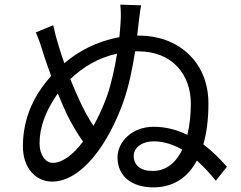

<svg xmlns="http://www.w3.org/2000/svg" viewBox="-20 -800 1040 830"><path d="M640 -61C587 -61 558 -86 558 -126C558 -157 587 -189 646 -189C690 -189 731 -174 768 -153C741 -98 700 -61 640 -61ZM443 -386C426 -339 406 -295 384 -256C362 -289 342 -326 324 -365C313 -389 299 -421 284 -458C338 -510 406 -551 486 -568C476 -506 462 -441 443 -386ZM230 -396C244 -362 258 -329 270 -304C291 -262 315 -221 339 -188C296 -131 250 -96 208 -96C177 -96 151 -130 151 -180C151 -250 177 -317 221 -383ZM573 -646 579 -698C582 -719 585 -753 590 -777L500 -780C503 -751 503 -732 501 -698C500 -680 498 -660 496 -639C399 -622 320 -579 258 -527C239 -581 221 -639 210 -691L135 -660C152 -621 160 -593 171 -557C179 -532 190 -503 201 -472C187 -456 174 -439 162 -423C114 -357 79 -270 79 -168C79 -73 135 -15 205 -15C335 -15 451 -183 514 -362C538 -431 553 -506 564 -578H578C724 -578 805 -479 805 -351C805 -305 800 -259 790 -217C747 -238 698 -252 644 -252C552 -252 488 -188 488 -119C488 -39 549 10 643 10C731 10 793 -34 831 -106C865 -76 892 -44 913 -19L961 -79C935 -109 901 -144 859 -176C874 -227 881 -287 881 -353C881 -538 744 -646 583 -646Z"/></svg>

Font: Noto Sans Mono CJK SC Regular
Style: Regular
Weight: 400
Designer: Ryoko NISHIZUKA (kana & ideographs); Paul D. Hunt (Latin, Greek & Cyrillic); Wenlong ZHANG (bopomofo); Sandoll Communica
Foundry: Adobe Systems Incorporated
Version: Version 1.005;PS 1.005;hotconv 1.0.96;makeotf.lib2.5.65012